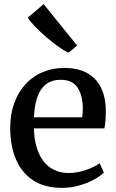

<svg xmlns="http://www.w3.org/2000/svg" viewBox="-20 -899 564 930"><path d="M280 11Q195.5 11 139.8 -26Q84 -63 56.8 -128.5Q29.5 -194 29.5 -279.5Q29.5 -345.5 48.8 -399Q68 -452.5 103 -490.8Q138 -529 186.2 -549.5Q234.5 -570 291.5 -570Q386 -570 437.8 -518.5Q489.5 -467 492.5 -370.5Q492.5 -340 491 -317.2Q489.5 -294.5 485.5 -277H144.5Q145 -229.5 156.2 -189.8Q167.5 -150 188.5 -121.2Q209.5 -92.5 240.8 -76.8Q272 -61 312.5 -61Q354.5 -61 397.2 -76Q440 -91 462.5 -108.5L483 -63.5Q465 -45 433.2 -28Q401.5 -11 361.5 0Q321.5 11 280 11ZM144.5 -331H378.5Q379.5 -339.5 380.2 -352Q381 -364.5 381 -374Q381 -434.5 356.5 -473.5Q332 -512.5 273.5 -512.5Q247 -512.5 224.8 -503.5Q202.5 -494.5 185.2 -473.8Q168 -453 157.5 -418Q147 -383 144.5 -331ZM311.5 -644Q292.5 -652 264 -672.2Q235.5 -692.5 205 -718.5Q174.5 -744.5 150 -770Q125.5 -795.5 114.5 -813.5L191.5 -879L353.5 -678.5L312.5 -644Z"/></svg>

Font: Merriweather Medium
Style: Regular
Weight: 500
Version: Version 2.100